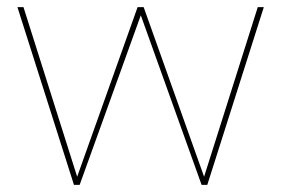

<svg xmlns="http://www.w3.org/2000/svg" viewBox="-20 -520 791 540"><path d="M705 -500H722L563 0H547L376 -477L204 0H188L29 -500H46L197 -23L367 -500H384L554 -23Z"/></svg>

Font: Kantumruy Pro Thin
Style: Regular
Weight: 250
Version: Version 1.002